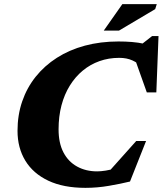

<svg xmlns="http://www.w3.org/2000/svg" viewBox="-20 -891 784 926"><path d="M540.5 -80 485.5 -41.5 637 -211H684.5L607 -15.5Q562 -4.5 505.5 5.2Q449 15 392 15Q286 15 213 -19.5Q140 -54 102.2 -116Q64.5 -178 64.5 -260Q64.5 -336 87 -401.8Q109.5 -467.5 152 -520.8Q194.5 -574 254.2 -612.2Q314 -650.5 389.2 -670.8Q464.5 -691 551.5 -691Q585.5 -691 616 -688.5Q646.5 -686 676 -679.8Q705.5 -673.5 735 -662L635.5 -656L713.5 -717H744.5L734 -445.5H688L617.5 -643.5L670.5 -565Q646 -587 618.8 -599.5Q591.5 -612 555 -612Q504 -612 459.8 -596.2Q415.5 -580.5 379.2 -550.5Q343 -520.5 316.8 -478.2Q290.5 -436 276.5 -382.8Q262.5 -329.5 262.5 -267Q262.5 -201 286 -156Q309.5 -111 351.8 -87.8Q394 -64.5 448.5 -64.5Q466 -64.5 489.8 -68.2Q513.5 -72 540.5 -80ZM480.5 -743.5 570 -871H736L728.5 -847L554 -743.5Z"/></svg>

Font: Newsreader 16pt 16pt ExtraBold
Style: Italic
Weight: 800
Italic angle: -17°
Version: Version 1.003